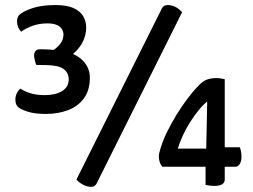

<svg xmlns="http://www.w3.org/2000/svg" viewBox="-20 -730 1001 760"><path d="M160.8 -279Q119.4 -279 92.3 -287.2Q65.2 -295.5 53.6 -304.5Q40.9 -314.1 40.9 -334.9Q40.9 -361.7 60.6 -379Q76 -368.9 99.7 -361.2Q123.4 -353.5 157.4 -353.5Q200.4 -353.5 226.2 -369.7Q252.1 -385.9 252.1 -416.1Q252.1 -438.2 237.2 -452.4Q222.3 -466.7 195.1 -469.7Q181.5 -472.1 161.7 -472.4Q141.8 -472.8 124 -472.8Q121.7 -476.1 118.3 -489.6Q114.9 -503.2 114.9 -509.7Q114.9 -520.2 120.3 -527.6Q125.7 -535 140.2 -535Q169.3 -535 197.1 -532.2Q224.9 -529.4 243 -524.2Q286.2 -514.6 310.9 -486.9Q335.7 -459.2 335.7 -422.7Q335.7 -373.2 312.6 -341.3Q289.5 -309.4 249.9 -294.2Q210.3 -279 160.8 -279ZM254.9 -505.4 178.7 -523Q207.8 -541.2 219.5 -557.8Q231.2 -574.4 231.2 -593.4Q231.2 -604.2 225.4 -614.1Q219.7 -624.1 205.8 -630.8Q191.9 -637.4 167.2 -637.4Q136.5 -637.4 110.3 -628.3Q84 -619.2 63.6 -604.4Q48.9 -620.1 47.6 -641Q46.3 -662 56.8 -671.5Q73.1 -686.1 109.5 -698.1Q145.9 -710 200.5 -710Q244 -710 270.5 -698.3Q297 -686.5 309.1 -666.2Q321.2 -645.8 321.2 -620.3Q321.2 -588.8 304.8 -559Q288.3 -529.2 254.9 -505.4ZM339.3 9.6Q327.1 9.6 311 2.1Q294.8 -5.5 282.5 -19.2L617.9 -690.8Q620.5 -698.6 626.7 -704.3Q632.9 -710 645.9 -710Q658.4 -710 673 -703.3Q687.7 -696.5 700.7 -681.5L363.1 -5Q361.4 -0.1 355.6 4.8Q349.7 9.6 339.3 9.6ZM826.7 5.9Q811.6 5.9 793.7 1.7V-69.9H622.4Q615.6 -77.8 612.2 -88.5Q608.8 -99.2 608.8 -110.3Q608.8 -123.1 615.5 -143.2Q624.5 -173.6 641.2 -207.6Q657.8 -241.7 679 -276.1Q700.2 -310.5 722.6 -340.2Q745 -369.9 765.2 -390.1Q783.1 -409.9 800.6 -415.5Q818 -421 836.2 -421Q844.4 -421 853.9 -419.5Q863.4 -418.1 869.6 -416.4V-147H929.2Q932.2 -139.9 934 -130.5Q935.8 -121.2 935.8 -109.4Q935.8 -91.5 928.9 -80.7Q922.1 -69.9 911 -69.9H869.6V-19Q869.6 5.9 826.7 5.9ZM683.8 -141.9H796.3L800.2 -328.2Q784.1 -315.7 766.7 -294.4Q749.3 -273.1 732.9 -247.1Q716.4 -221.1 703.8 -193.8Q691.3 -166.6 683.8 -141.9Z"/></svg>

Font: Yanone Kaffeesatz ExtraLight
Style: Regular
Weight: 200
Designer: Yanone (Cyrillic: Daniel Pouzeot, Huerta Tipografica, and Cyreal)
Foundry: Yanone
Version: Version 2.003